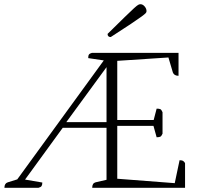

<svg xmlns="http://www.w3.org/2000/svg" viewBox="-20 -892 964 912"><path d="M1 0Q1 -21 17 -26L62 -40L473 -605L399 -616Q399 -628 402.5 -633Q406 -638 417 -641H828V-532Q807 -532 801 -548L780 -619L537 -603V-322H710L724 -376Q736 -376 741.5 -373.5Q747 -371 752 -359V-257Q747 -245 741 -242.5Q735 -240 724 -240L709 -294H537V-43L810 -22L833 -131Q845 -131 850.5 -127Q856 -123 859 -117V0H418Q418 -22 434 -26L486 -38V-285H278L99 -39L181 -25Q181 -14 177.5 -8.5Q174 -3 163 0ZM295 -312H486V-573ZM506 -716Q491 -716 491 -731Q543 -782 572.5 -811Q602 -840 616.5 -853Q631 -866 636.5 -869Q642 -872 647 -872Q658 -872 667 -861.5Q676 -851 676 -839Q676 -834 672 -829.5Q668 -825 652.5 -813.5Q637 -802 602.5 -779Q568 -756 506 -716Z"/></svg>

Font: Petrona ExtraLight
Style: Regular
Weight: 200
Designer: Ringo R. Seeber
Foundry: Ringo R. Seeber
Version: Version 2.001; ttfautohint (v1.8.3)